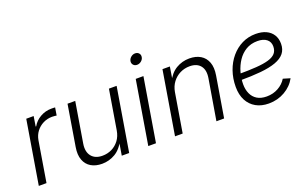

<svg xmlns="http://www.w3.org/2000/svg" viewBox="-84 -1135 2480 1545"><g transform="rotate(-20 1156.0 -363.0)"><path d="M36.6 0 126.5 -542.5H189.9L176.3 -457.5H180.7Q204.1 -499.5 248.3 -524.7Q292.5 -549.8 343.3 -549.8Q351.6 -549.8 360.6 -549.6Q369.6 -549.3 376 -548.8L365.2 -482.9Q360.4 -483.4 349.9 -484.9Q339.4 -486.3 326.7 -486.3Q285.6 -486.3 250 -468.5Q214.4 -450.7 190.7 -419.4Q167 -388.2 159.7 -346.7L102.5 0Z M577.6 7.3Q522.9 7.3 484.1 -15.6Q445.3 -38.6 428.5 -83.3Q411.6 -127.9 422.4 -192.4L480 -542.5H545.9L488.8 -197.3Q478 -130.4 508.8 -91.6Q539.6 -52.7 602.5 -52.7Q645.5 -52.7 682.6 -70.8Q719.7 -88.9 745.4 -123.3Q771 -157.7 778.8 -205.6L834.5 -542.5H900.4L810.5 0H747.1L768.1 -127H778.8Q744.1 -55.2 691.4 -23.9Q638.7 7.3 577.6 7.3Z M974.1 0 1064 -542.5H1129.9L1040 0ZM1113.8 -645Q1093.8 -645 1082 -658.4Q1070.3 -671.9 1073.2 -690.9Q1076.7 -710.4 1093 -723.9Q1109.4 -737.3 1128.9 -737.3Q1148.9 -737.3 1160.9 -723.9Q1172.9 -710.4 1169.4 -690.9Q1166.5 -671.9 1149.9 -658.4Q1133.3 -645 1113.8 -645Z M1324.2 -335 1268.6 0H1203.1L1293 -542.5H1356.4L1335.9 -416L1324.7 -418Q1358.4 -487.8 1410.6 -518.8Q1462.9 -549.8 1523.9 -549.8Q1580.1 -549.8 1619.1 -526.4Q1658.2 -502.9 1675 -458Q1691.9 -413.1 1681.2 -348.1L1623.5 0H1557.6L1615.7 -347.2Q1627 -415 1596.9 -452.4Q1566.9 -489.7 1505.4 -489.7Q1461.4 -489.7 1423.3 -470.9Q1385.3 -452.1 1358.9 -417.5Q1332.5 -382.8 1324.2 -335Z M2004.4 10.3Q1941.4 10.3 1895 -15.9Q1848.6 -42 1823.2 -90.3Q1797.9 -138.7 1797.9 -205.6Q1797.9 -278.3 1820.1 -341.6Q1842.3 -404.8 1882.6 -452.4Q1922.9 -500 1976.6 -526.4Q2030.3 -552.7 2092.8 -552.7Q2144.5 -552.7 2181.9 -535.4Q2219.2 -518.1 2239.5 -485.8Q2259.8 -453.6 2259.8 -409.2Q2259.8 -360.4 2233.9 -328.1Q2208 -295.9 2156.2 -277.1Q2104.5 -258.3 2026.6 -250.7Q1948.7 -243.2 1844.7 -243.2L1852.5 -294.9Q1942.4 -294.9 2007.1 -299.6Q2071.8 -304.2 2113 -316.4Q2154.3 -328.6 2174.1 -351.3Q2193.8 -374 2193.8 -410.2Q2193.8 -449.2 2165.8 -471.4Q2137.7 -493.7 2087.4 -493.7Q2030.8 -493.7 1988.5 -468.3Q1946.3 -442.9 1918.2 -400.6Q1890.1 -358.4 1875.7 -307.4Q1861.3 -256.3 1861.3 -205.6Q1861.3 -160.6 1877.2 -125Q1893.1 -89.4 1925.5 -69.1Q1958 -48.8 2007.8 -48.8Q2062.5 -48.8 2106.9 -73.5Q2151.4 -98.1 2176.3 -139.2L2236.8 -121.1Q2204.6 -61.5 2142.3 -25.6Q2080.1 10.3 2004.4 10.3Z"/></g></svg>

Font: Inter 16pt Light
Style: Italic
Weight: 300
Italic angle: -9.3988°
Version: Version 4.001;git-66647c0bb